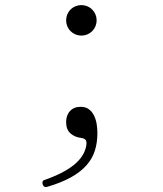

<svg xmlns="http://www.w3.org/2000/svg" viewBox="-20 -530 640 755"><path d="M168 204Q162 206 157 205Q152 204 149 198Q146 192 147 186Q148 180 154 178Q229 152 270 119Q311 86 319 44Q322 27 317 20.5Q312 14 297 12Q273 9 256.5 -6Q240 -21 240 -50Q240 -77 255.5 -93.5Q271 -110 297 -110Q317 -110 329.5 -100.5Q342 -91 349.5 -76Q357 -61 360 -43Q363 -25 363 -7Q363 31 353 62.5Q343 94 320 120Q297 146 259.5 167Q222 188 168 204ZM240 -450Q240 -462 244.5 -473Q249 -484 257.5 -492.5Q266 -501 277 -505.5Q288 -510 300 -510Q312 -510 323 -505.5Q334 -501 342.5 -492.5Q351 -484 355.5 -473Q360 -462 360 -450Q360 -438 355.5 -427Q351 -416 342.5 -407.5Q334 -399 323 -394.5Q312 -390 300 -390Q288 -390 277 -394.5Q266 -399 257.5 -407.5Q249 -416 244.5 -427Q240 -438 240 -450Z"/></svg>

Font: Maple Mono Thin
Style: Regular
Weight: 250
Monospace: yes
Designer: subframe7536
Version: Version 7.000